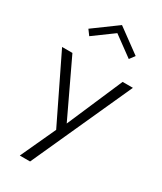

<svg xmlns="http://www.w3.org/2000/svg" viewBox="-247 -849 986 1170"><g transform="rotate(30 246.0 -264.0)"><path d="M105 236.4 218.6 -10 -2.7 -465.5H70L255 -75.5L423.2 -465.5H495.5L177.3 236.4ZM107.7 -605 80.5 -641.8 246.8 -763.6 413.2 -641.8 385.9 -605 246.8 -706.8Z"/></g></svg>

Font: Spartan
Style: Regular
Weight: 400
Designer: Matt Bailey, Mirko Velimirovic
Foundry: Matt Bailey
Version: Version 1.005